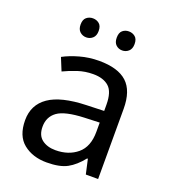

<svg xmlns="http://www.w3.org/2000/svg" viewBox="-135 -829 832 939"><g transform="rotate(20 280.5 -360.0)"><path d="M288 -545Q386 -545 433 -502Q480 -459 480 -365V0H416L399 -76H395Q360 -32 321.5 -11Q283 10 215 10Q142 10 94 -28.5Q46 -67 46 -149Q46 -229 109 -272.5Q172 -316 303 -320L394 -323V-355Q394 -422 365 -448Q336 -474 283 -474Q241 -474 203 -461.5Q165 -449 132 -433L105 -499Q140 -518 188 -531.5Q236 -545 288 -545ZM314 -259Q214 -255 175.5 -227Q137 -199 137 -148Q137 -103 164.5 -82Q192 -61 235 -61Q303 -61 348 -98.5Q393 -136 393 -214V-262ZM141 -681Q141 -707 155 -718.5Q169 -730 188 -730Q207 -730 221 -718.5Q235 -707 235 -681Q235 -656 221 -643.5Q207 -631 188 -631Q169 -631 155 -643.5Q141 -656 141 -681ZM329 -681Q329 -707 342.5 -718.5Q356 -730 375 -730Q394 -730 408 -718.5Q422 -707 422 -681Q422 -656 408 -643.5Q394 -631 375 -631Q356 -631 342.5 -643.5Q329 -656 329 -681Z"/></g></svg>

Font: Noto Sans Soyombo
Style: Regular
Weight: 400
Designer: Monotype Design Team
Foundry: Monotype Imaging Inc.
Version: Version 2.001; ttfautohint (v1.8.4.7-5d5b)